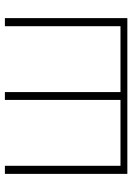

<svg xmlns="http://www.w3.org/2000/svg" viewBox="102 -642 540 784"><g transform="rotate(-90 372.0 -250.0)"><path d="M54 -500V0H690V-500H657V-28H388V-500H356V-28H87V-500Z"/></g></svg>

Font: LT Wave Text Thin
Style: Regular
Weight: 100
Designer: Daniel Lyons
Version: Version 2.5 (Glyphs App)